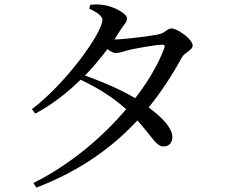

<svg xmlns="http://www.w3.org/2000/svg" viewBox="-20 -802 1040 872"><path d="M132 29 145 50C336 -23 484 -126 604 -255C674 -177 690 -136 723 -137C748 -137 763 -154 763 -181C761 -223 714 -271 655 -314C712 -384 761 -459 806 -541C819 -565 855 -574 855 -595C855 -625 784 -673 759 -673C740 -673 731 -653 704 -647C677 -640 548 -623 504 -623H500L528 -667C543 -692 557 -700 557 -719C557 -739 500 -772 452 -779C427 -783 408 -782 390 -780L385 -763C419 -747 445 -730 445 -712C445 -652 279 -423 125 -306L140 -286C214 -325 284 -379 346 -440C424 -403 493 -360 553 -306C443 -176 296 -53 132 29ZM366 -459C403 -497 437 -538 468 -579C482 -568 496 -561 505 -561C521 -561 540 -568 561 -574C594 -582 683 -598 715 -599C726 -600 731 -596 726 -583C699 -511 654 -433 594 -356C529 -395 442 -432 366 -459Z"/></svg>

Font: Noto Serif TC Medium
Style: Regular
Weight: 500
Designer: Ryoko NISHIZUKA 西塚涼子 (kana & ideographs); Frank Grießhammer (Latin, Greek & Cyrillic); Wenlong ZHANG 张文龙 (bopomofo); San
Foundry: Adobe
Version: Version 2.001;hotconv 1.1.0;makeotfexe 2.6.0